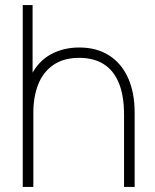

<svg xmlns="http://www.w3.org/2000/svg" viewBox="-20 -740 613 760"><path d="M471 -286Q471 -362 450.2 -412Q429.5 -462 390 -486.5Q350.5 -511 294 -511Q231 -511 190.2 -482.2Q149.5 -453.5 130.8 -404.8Q112 -356 112 -295L73 -294Q73 -382.5 102.5 -440.5Q132 -498.5 181.8 -525.2Q231.5 -552 294 -552Q362 -552 411.2 -521Q460.5 -490 486.8 -431.8Q513 -373.5 513 -294V0H471ZM70 0V-720H109V-295H112V0Z"/></svg>

Font: Manrope
Style: Regular
Weight: 400
Designer: Mikhail Sharanda
Foundry: Mikhail Sharanda
Version: Version 4.503